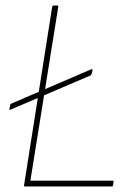

<svg xmlns="http://www.w3.org/2000/svg" viewBox="-20 -675 484 695"><path d="M18 -278Q17 -277 15 -277.5Q13 -278 14 -281L17 -295Q18 -299 21 -300L310 -424Q316 -426 315 -421L312 -409Q311 -404 308 -402ZM71 0Q66 0 67 -4L169 -651Q171 -655 175 -655H186Q192 -655 191 -651L90 -21H388Q392 -21 391 -16L389 -3Q388 0 383 0Z"/></svg>

Font: Sofia Sans Semi Condensed Thin
Style: Italic
Weight: 250
Italic angle: -9°
Version: Version 4.100